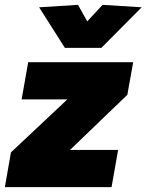

<svg xmlns="http://www.w3.org/2000/svg" viewBox="-46 -770 603 790"><path d="M-26 0 -1 -143 231 -361H43L70 -514H502L478 -380L242 -153H440L413 0ZM221 -573 115 -740 275 -750 313 -682 376 -750 537 -740 371 -573Z"/></svg>

Font: Livvic Black
Style: Italic
Weight: 900
Italic angle: -10°
Designer: Jacques Le Bailly, Baron von Fonthausen
Version: Version 1.001; ttfautohint (v1.8.2)